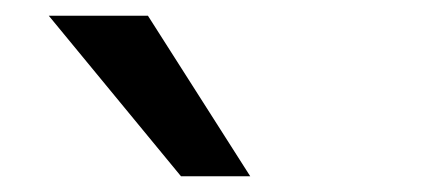

<svg xmlns="http://www.w3.org/2000/svg" viewBox="-20 -787 540 244"><path d="M210 -563 42 -767H168L298 -563Z"/></svg>

Font: Nunito Sans 7pt Expanded Medium
Style: Regular
Weight: 500
Width: 7
Designer: Vernon Adams
Foundry: Vernon Adams
Version: Version 3.101;gftools[0.9.27]